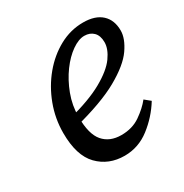

<svg xmlns="http://www.w3.org/2000/svg" viewBox="-116 -543 622 648"><g transform="rotate(-30 194.5 -219.0)"><path d="M190 11Q128 11 88 -30Q48 -71 48 -159Q48 -215 67.5 -267Q87 -319 121 -360Q155 -401 199 -425Q243 -449 292 -449Q339 -449 364 -426Q389 -403 389 -362Q389 -331 363 -293.5Q337 -256 273 -220Q209 -184 95 -155L92 -190Q178 -212 228.5 -240.5Q279 -269 300.5 -299Q322 -329 322 -355Q322 -381 308.5 -394.5Q295 -408 273 -408Q251 -408 224.5 -389.5Q198 -371 174.5 -339Q151 -307 135.5 -266Q120 -225 120 -180Q120 -113 145 -84Q170 -55 215 -55Q258 -55 289 -76.5Q320 -98 339 -122L361 -104Q332 -57 288 -23Q244 11 190 11Z"/></g></svg>

Font: Lisu Bosa
Style: Italic
Weight: 400
Italic angle: -19°
Designer: David Morse, Annie Olsen, Victor Gaultney, Frank Grießhammer (Latin)
Foundry: SIL International
Version: Version 2.000